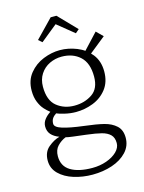

<svg xmlns="http://www.w3.org/2000/svg" viewBox="-122 -667 727 966"><g transform="rotate(-15 241.0 -184.0)"><path d="M38 98.5Q38 54 67 29.8Q96 5.5 126 -2.5Q99 -12.5 84.5 -29Q70 -45.5 70 -70.5Q70 -90.5 82.8 -107Q95.5 -123.5 114.5 -135.5Q100 -146.5 86 -161.8Q72 -177 61.5 -202.5Q51 -228 51 -262Q51 -315.5 80.5 -351.8Q110 -388 153.5 -405.5Q197 -423 240 -423Q284.5 -423 328.2 -405.5Q372 -388 400.5 -351.8Q429 -315.5 429 -262Q429 -207.5 401 -171.2Q373 -135 329.5 -118Q286 -101 239.5 -101Q210.5 -101 181.2 -108Q152 -115 140.5 -120.5Q126.5 -111.5 119.5 -100.5Q112.5 -89.5 112.5 -73.5Q112.5 -55.5 149.8 -43.8Q187 -32 260 -23Q323.5 -15.5 361.2 -6Q399 3.5 423 25.5Q447 47.5 447 88Q447 131 418 162Q389 193 341.5 209Q294 225 239 225Q188 225 142 210.8Q96 196.5 67 168Q38 139.5 38 98.5ZM396.5 102.5Q396.5 74 380.8 58.5Q365 43 337 35.8Q309 28.5 259 22.5Q216 17.5 190.8 14.2Q165.5 11 155.5 8Q130.5 18 111.8 37.8Q93 57.5 93 90.5Q93 142.5 134 167.2Q175 192 246.5 192Q286 192 320.5 179.8Q355 167.5 375.8 147Q396.5 126.5 396.5 102.5ZM373 -250.5Q373 -321 335.8 -355Q298.5 -389 240 -389Q207 -389 177.2 -374.8Q147.5 -360.5 129.2 -332.5Q111 -304.5 111 -266.5Q111 -195.5 149 -164.8Q187 -134 240.5 -134Q293.5 -134 333.2 -160.8Q373 -187.5 373 -250.5ZM349.5 -370.5 439 -466.5 472.5 -433.5 371 -352ZM360 -500.5 341 -484 254 -554.5 167 -484 148 -500.5 239 -594.5H269Z"/></g></svg>

Font: Didactic
Style: Regular
Weight: 400
Designer: Tyler Finck
Foundry: Etcetera Type Co
Version: Version 3.007;FEAKit 1.0